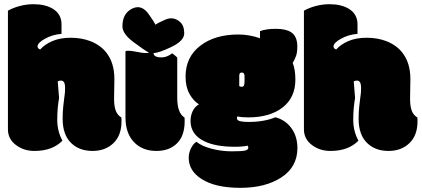

<svg xmlns="http://www.w3.org/2000/svg" viewBox="-20 -716 2025 922"><path d="M527.8 -241.7 529.3 -336.9Q529.3 -410.6 493.7 -459.5Q463.9 -499.5 412.1 -519Q371.1 -534.7 319.8 -534.7Q268.6 -534.7 231.2 -518.6Q193.8 -502.4 173.3 -478.5Q168 -479.5 164.1 -483.6Q160.2 -487.8 160.2 -493.2Q160.2 -509.3 193.8 -528.8Q232.9 -550.8 275.4 -553.2V-599.6Q275.4 -647.9 233.9 -673.8Q197.3 -695.8 141.1 -695.8Q107.4 -695.8 74.5 -687Q41.5 -678.2 18.1 -664.6V-94.7Q18.1 -46.4 60.1 -17.1Q96.2 8.8 145.5 8.8Q231.9 8.8 279.8 -40.5Q254.9 -85.9 254.9 -141.1Q254.9 -196.3 263.7 -245.6L257.3 -325.2Q264.2 -329.1 273.2 -329.1Q282.2 -329.1 287.4 -320.8Q292.5 -312.5 292.5 -293.5Q292.5 -274.4 291 -264.6Q289.6 -254.9 288.3 -243.7Q287.1 -232.4 283.9 -206.3Q280.8 -180.2 280.8 -146Q280.8 -65.4 325.2 -25.9Q363.3 8.8 424.6 8.8Q485.8 8.8 524.7 -28.6Q563.5 -65.9 563.5 -133.3V-142.1Q563.5 -148.9 563 -151.4Q543.5 -163.6 535.6 -185.1Q527.8 -206.5 527.8 -241.7Z M831.1 -439.5Q826.7 -444.8 807.1 -460Q781.2 -440.4 756.3 -440.4Q717.3 -440.4 717.3 -461.4Q741.2 -460.9 803 -490.5Q864.7 -520 864.7 -556.2Q864.7 -592.3 844.7 -610.4Q812.5 -639.2 772.5 -621.1Q735.4 -604.5 726.1 -597.2Q721.7 -609.4 693.8 -648.4Q659.2 -697.3 613.5 -674.1Q567.9 -650.9 567.9 -589.4Q567.9 -553.7 621.1 -513.9Q674.3 -474.1 695.3 -463.4Q684.1 -457.5 637.7 -466.8Q591.3 -476.1 582.5 -469.7V-152.3Q582.5 -68.8 631.8 -25.4Q670.9 8.8 731.2 8.8Q791.5 8.8 827.6 -25.4Q866.7 -61.5 866.7 -133.3V-142.1Q866.7 -148.9 866.2 -151.4Q831.1 -173.3 831.1 -246.1Z M1172.4 -152.3Q1275.9 -152.3 1337.2 -200Q1398.4 -247.6 1398.4 -334Q1398.4 -381.8 1385.7 -414.1Q1396.5 -432.1 1402.1 -448.7Q1407.7 -465.3 1407.7 -492.7Q1407.7 -542 1377.4 -561.5Q1352.5 -577.6 1304.9 -577.6Q1257.3 -577.6 1228.5 -566.4V-532.2Q1178.2 -550.3 1124 -550.3Q1011.7 -550.3 941.4 -496.1Q871.1 -441.9 871.1 -348.1Q871.1 -298.8 889.9 -265.1Q908.7 -231.4 935.5 -214.8Q915.5 -204.1 905.3 -182.4Q895 -160.6 895 -135.3Q895 -70.3 960.4 -38.1Q1014.2 -11.2 1108.4 -11.2Q1145 -11.2 1169.4 -16.6Q1172.4 -11.7 1172.4 -6.8Q1172.4 2.9 1158 6.8Q1143.6 10.7 1093.3 10.7Q1043 10.7 995.4 -2Q947.8 -14.6 923.3 -35.2Q908.7 -26.9 897.5 -4.6Q886.2 17.6 886.2 41.5Q886.2 104 947.3 143.1Q1013.2 186 1134 186Q1254.9 186 1331.5 135.7Q1408.2 85.4 1408.2 -4.9Q1408.2 -55.7 1384.3 -93.3Q1355 -139.2 1302.2 -152.8Q1248.5 -130.4 1172.4 -130.4Q1148.4 -130.4 1133.1 -134Q1117.7 -137.7 1117.7 -148.4Q1117.7 -152.3 1119.1 -156.7Q1141.1 -152.3 1172.4 -152.3ZM1154.3 -350.1V-326.7Q1154.3 -311 1151.4 -305.2Q1148.4 -299.3 1140.6 -299.3Q1132.8 -299.3 1128.9 -302.7V-353Q1128.9 -367.7 1141.1 -367.7Q1154.3 -367.7 1154.3 -350.1Z M1949.2 -241.7 1950.7 -336.9Q1950.7 -410.6 1915 -459.5Q1885.3 -499.5 1833.5 -519Q1792.5 -534.7 1741.2 -534.7Q1689.9 -534.7 1652.6 -518.6Q1615.2 -502.4 1594.7 -478.5Q1589.4 -479.5 1585.4 -483.6Q1581.5 -487.8 1581.5 -493.2Q1581.5 -509.3 1615.2 -528.8Q1654.3 -550.8 1696.8 -553.2V-599.6Q1696.8 -647.9 1655.3 -673.8Q1618.7 -695.8 1562.5 -695.8Q1528.8 -695.8 1495.8 -687Q1462.9 -678.2 1439.5 -664.6V-94.7Q1439.5 -46.4 1481.4 -17.1Q1517.6 8.8 1566.9 8.8Q1653.3 8.8 1701.2 -40.5Q1676.3 -85.9 1676.3 -141.1Q1676.3 -196.3 1685.1 -245.6L1678.7 -325.2Q1685.5 -329.1 1694.6 -329.1Q1703.6 -329.1 1708.7 -320.8Q1713.9 -312.5 1713.9 -293.5Q1713.9 -274.4 1712.4 -264.6Q1710.9 -254.9 1709.7 -243.7Q1708.5 -232.4 1705.3 -206.3Q1702.1 -180.2 1702.1 -146Q1702.1 -65.4 1746.6 -25.9Q1784.7 8.8 1845.9 8.8Q1907.2 8.8 1946 -28.6Q1984.9 -65.9 1984.9 -133.3V-142.1Q1984.9 -148.9 1984.4 -151.4Q1964.8 -163.6 1957 -185.1Q1949.2 -206.5 1949.2 -241.7Z"/></svg>

Font: Friends & Family
Style: Regular
Weight: 400
Designer: Sarang Kulkarni, Maithili Shingre, Noopur Datye
Foundry: Ek Type
Version: Version 1.000;hotconv 1.0.117;makeotfexe 2.5.65602